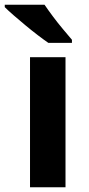

<svg xmlns="http://www.w3.org/2000/svg" viewBox="-48 -786 373 806"><path d="M227 0H78V-546H227ZM139 -766Q154 -744 174.5 -716.5Q195 -689 216.5 -663.5Q238 -638 254 -619V-606H155Q136 -619 110.5 -638.5Q85 -658 58.5 -680Q32 -702 9 -722Q-14 -742 -28 -756V-766Z"/></svg>

Font: Noto Sans Kannada
Style: Regular
Weight: 400
Designer: Jelle Bosma - Monotype Design Team
Foundry: Monotype Imaging Inc.
Version: Version 2.003